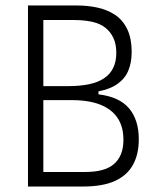

<svg xmlns="http://www.w3.org/2000/svg" viewBox="-20 -680 579 700"><path d="M82 0V-660H261Q299 -660 334.5 -652.5Q370 -645 398.5 -626.5Q427 -608 443.5 -574.5Q460 -541 460 -490Q460 -452 448 -423Q436 -394 409 -374.5Q382 -355 339 -347V-336Q415 -327 450.5 -285Q486 -243 486 -172Q486 -118 465 -79.5Q444 -41 399.5 -20.5Q355 0 282 0ZM138 -53H291Q326 -53 352 -60Q378 -67 395 -81.5Q412 -96 421 -118Q430 -140 430 -170Q430 -200 422 -223Q414 -246 398 -263.5Q382 -281 359 -292.5Q336 -304 306.5 -309.5Q277 -315 241 -315H138ZM138 -366H229Q272 -366 305 -373Q338 -380 360 -395Q382 -410 393 -433Q404 -456 404 -487Q404 -519 393.5 -541.5Q383 -564 364 -579Q345 -594 316 -600.5Q287 -607 249 -607H138Z"/></svg>

Font: Bricolage Grotesque SemiCondensed ExtraLight
Style: Regular
Weight: 250
Width: 4
Designer: Mathieu Triay
Foundry: Atelier Triay
Version: Version 1.000;gftools[0.9.30]